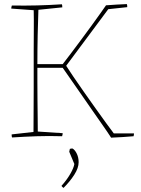

<svg xmlns="http://www.w3.org/2000/svg" viewBox="-20 -667 688 940"><path d="M524 7Q508 -18 483 -53.5Q458 -89 430 -129.5Q402 -170 374.5 -209.5Q347 -249 324 -282Q301 -315 287 -335H163Q163 -312 163 -269.5Q163 -227 163.5 -179Q164 -131 164.5 -88.5Q165 -46 165 -23L287 -15Q287 -12 286 -7.5Q285 -3 284 0Q219 -2 160 0Q101 2 39 6Q37 2 37 -9L144 -21Q144 -68 144.5 -122.5Q145 -177 145 -231.5Q145 -286 145 -330Q145 -370 145 -420.5Q145 -471 145.5 -522.5Q146 -574 145 -617L35 -625Q35 -628 36 -632.5Q37 -637 38 -640Q103 -639 162 -640.5Q221 -642 283 -646Q285 -642 285 -631L168 -619Q166 -568 164.5 -496.5Q163 -425 163 -353H287Q303 -373 326.5 -404.5Q350 -436 377 -472Q404 -508 428.5 -542Q453 -576 472 -602.5Q491 -629 499 -641Q525 -643 550.5 -644.5Q576 -646 601 -647Q603 -643 603 -632L510 -622Q458 -553 407 -483.5Q356 -414 304 -345Q316 -326 339 -292Q362 -258 390.5 -217.5Q419 -177 447.5 -137Q476 -97 500 -64Q524 -31 537 -14H636Q636 -8 634 0Q613 2 581 4Q549 6 524 7ZM291 253Q289 252 285 248Q281 244 281 243Q307 214 324 184.5Q341 155 344 136L319 76Q320 72 320.5 69Q321 66 322 62Q327 60 335 60Q347 67 356 85.5Q365 104 365 127Q365 155 344 188Q323 221 291 253Z"/></svg>

Font: Labrada Thin
Style: Regular
Weight: 100
Designer: Mercedes Jáuregui
Foundry: Omnibus-Type Team
Version: Version 1.000; ttfautohint (v1.8.4.7-5d5b)